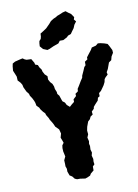

<svg xmlns="http://www.w3.org/2000/svg" viewBox="-101 -944 732 1019"><g transform="rotate(-10 265.5 -434.5)"><path d="M248 8H231L219 3L208 -11L195 -19L187 -41V-56L182 -70V-82L181 -103L190 -122L186 -141L184 -149L183 -168L185 -183L194 -195L188 -212L183 -224L189 -246L183 -269L165 -287L159 -301L153 -312L143 -328L139 -338L128 -356L125 -366L115 -376L103 -392L99 -401L86 -414L83 -430L79 -441L71 -457L61 -472L58 -483L48 -495L43 -505L35 -522L32 -536L25 -548L11 -563L10 -584L6 -594L-4 -618L-2 -641L1 -656L15 -664L43 -671L57 -674L67 -667L77 -663L102 -662L115 -640L117 -630L131 -625L137 -611L147 -597L149 -587L158 -570L171 -558V-540L179 -525L190 -513L196 -498L198 -484L205 -467L206 -456L215 -445L222 -424L226 -413L238 -404L245 -390L260 -377L272 -388L286 -399V-413L302 -428L301 -440L316 -451L317 -464L326 -478L332 -488L341 -503L351 -518L353 -529L364 -553L372 -572L380 -580V-599L395 -609V-620L408 -637L422 -655L429 -667L452 -673L464 -683L477 -682L498 -677L515 -671L522 -659L534 -635L535 -620L524 -602L519 -583L505 -573L497 -551L493 -540L484 -524L487 -511L474 -499L467 -490L464 -475L456 -459L447 -446L437 -432L425 -422V-405L415 -399L411 -384L396 -368L385 -355L383 -345L370 -332L372 -316L359 -307L353 -294L342 -284L332 -257L328 -237L330 -217L323 -200L328 -180L326 -166L329 -154L328 -135L333 -118L329 -102L334 -83L333 -69L335 -54L325 -44V-23L308 -9L302 1L291 6L275 12ZM195 -695 173 -704 158 -721 159 -737 161 -749 170 -759 173 -771 174 -787 190 -797 208 -809 222 -823 228 -829 240 -843 256 -853 270 -859 277 -864 293 -870 309 -877 325 -881 339 -870 352 -861 365 -842 361 -830 371 -818 365 -810 359 -802 352 -785 341 -770 332 -757 316 -751 308 -743 287 -732H268L258 -719L230 -709L208 -699Z"/></g></svg>

Font: Winky Rough SemiBold
Style: Regular
Weight: 600
Designer: Simon Atzbach
Foundry: typofactur
Version: Version 1.206; ttfautohint (v1.8.4.7-5d5b)